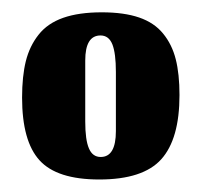

<svg xmlns="http://www.w3.org/2000/svg" viewBox="-20 -445 322 307"><path d="M141 -194Q128 -194 122.2 -207.7Q116.3 -221.3 116.3 -250.7V-348.3Q116.3 -388.3 140.7 -388.3Q154 -388.3 159.7 -374Q165.3 -359.7 165.3 -330V-235.3Q165.3 -194 141 -194ZM138.7 -158Q208.7 -158 237.8 -190.3Q267 -222.7 267 -293Q267 -326.7 261 -350.3Q255 -374 240.8 -391.3Q226.7 -408.7 202.5 -417Q178.3 -425.3 142.7 -425.3Q106 -425.3 81 -416.5Q56 -407.7 41.7 -389.5Q27.3 -371.3 21.3 -347.2Q15.3 -323 15.3 -289Q15.3 -219.3 43.2 -188.7Q71 -158 138.7 -158Z"/></svg>

Font: Jomhuria
Style: Regular
Weight: 400
Designer: Arabic design by Kourosh Beigpour, Latin design by Eben Sorkin, engineering by Lasse Fister and Khaled Hosney
Version: Version 1.0000